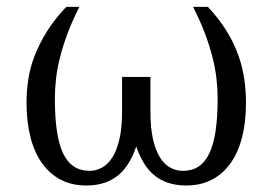

<svg xmlns="http://www.w3.org/2000/svg" viewBox="-20 -539 808 569"><path d="M341.8 -311H425.8V-209Q425.8 -160.6 433.3 -127Q440.9 -93.3 454.1 -72.3Q467.3 -51.3 484.9 -42Q502.4 -32.7 522 -32.7Q548.8 -32.7 568.1 -45.2Q587.4 -57.6 600.1 -84Q612.8 -110.4 618.9 -150.9Q625 -191.4 625 -247.1Q625 -274.9 621.6 -305.4Q618.2 -335.9 609.6 -369.6Q601.1 -403.3 587.2 -440.4Q573.2 -477.5 552.2 -518.6H596.2Q630.4 -481.9 652.3 -445.8Q674.3 -409.7 686.8 -374Q699.2 -338.4 704.1 -303.2Q709 -268.1 709 -233.9Q709 -177.2 697.3 -131.8Q685.5 -86.4 662.8 -54.7Q640.1 -22.9 607.2 -6.1Q574.2 10.7 532.2 10.7Q501 10.7 477.1 2.4Q453.1 -5.9 435.3 -21.2Q417.5 -36.6 405 -57.9Q392.6 -79.1 383.8 -105Q375 -79.1 362.5 -57.9Q350.1 -36.6 332.3 -21.2Q314.5 -5.9 290.5 2.4Q266.6 10.7 235.4 10.7Q192.9 10.7 160.2 -6.3Q127.4 -23.4 104.7 -55.2Q82 -86.9 70.3 -132.6Q58.6 -178.2 58.6 -235.4Q58.6 -269.5 64 -304.4Q69.3 -339.4 83 -374.5Q96.7 -409.7 119.1 -445.8Q141.6 -481.9 176.3 -518.6H215.3Q194.3 -477.5 180.4 -440.4Q166.5 -403.3 158 -369.6Q149.4 -335.9 146 -305.4Q142.6 -274.9 142.6 -247.1Q142.6 -135.3 167.2 -84Q191.9 -32.7 245.6 -32.7Q264.6 -32.7 282.2 -42.2Q299.8 -51.8 313 -72.5Q326.2 -93.3 334 -127Q341.8 -160.6 341.8 -209Z"/></svg>

Font: Arian Grqi
Style: Regular
Weight: 400
Designer: Ruben Hakobyan (Tarumian)
Foundry: Ruben Hakobyan (Tarumian)
Version: Version 1.003